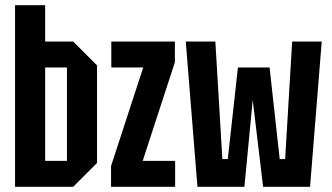

<svg xmlns="http://www.w3.org/2000/svg" viewBox="-20 -720 1281 740"><path d="M38 0V-700H154V-560H262L354 -468V-92L262 0ZM154 -100H238V-460H154Z M408 0V-80L532 -460H409V-560H654V-480L530 -100H655V0Z M741 0 696 -560H810L837 -107H858L897 -460H1019L1058 -107H1079L1106 -560H1220L1175 0H994L954 -335L922 0Z"/></svg>

Font: Tektur Condensed Medium
Style: Regular
Weight: 500
Width: 3
Designer: Adam Jagosz
Foundry: Adam Jagosz
Version: Version 1.005;gftools[0.9.30]